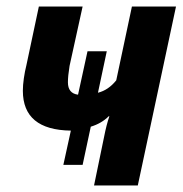

<svg xmlns="http://www.w3.org/2000/svg" viewBox="-20 -568 559 588"><path d="M402 0 519 -548H384L336 -322Q312 -292 280 -284L307 -411H248L219 -278Q188 -282 188 -316Q188 -335 193 -366L233 -548H99L61 -369Q56 -349 53 -328Q50 -307 50 -290Q50 -170 197 -168L174 -63H233L258 -180Q291 -190 313 -212H315Q306 -186 299 -150L268 0Z"/></svg>

Font: Noto Sans UI Condensed ExtraBold
Style: Italic
Weight: 800
Width: 3
Designer: Monotype Design Team
Foundry: Monotype Imaging Inc.
Version: 1.001